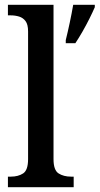

<svg xmlns="http://www.w3.org/2000/svg" viewBox="-20 -780 415 800"><path d="M13 0V-44H25Q56 -44 76.5 -57.5Q97 -71 97 -117V-649Q97 -678 86.5 -692Q76 -706 59.5 -711Q43 -716 25 -716H13V-760H203V-117Q203 -71 224 -57.5Q245 -44 276 -44H287V0ZM254 -613Q262 -645 270.5 -685Q279 -725 285 -760H375V-750Q366 -729 352.5 -702Q339 -675 323.5 -648Q308 -621 294 -600H254Z"/></svg>

Font: Noto Serif Khmer SemiCondensed Medium
Style: Regular
Weight: 500
Width: 4
Designer: Danh Hong and the Monotype Design Team
Foundry: Monotype Imaging Inc.
Version: Version 2.004; ttfautohint (v1.8.4.7-5d5b)